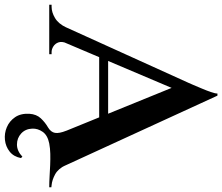

<svg xmlns="http://www.w3.org/2000/svg" viewBox="-106 -670 943 815"><g transform="rotate(90 365.5 -262.5)"><path d="M364 -714 683 -19 538 -11 317 -554ZM364 -714 369 -609 112 -3H43L310 -592Q312 -596 318.5 -611.5Q325 -627 333.5 -647Q342 -667 348.5 -685.5Q355 -704 355 -714ZM481 -250V-212H180V-250ZM141 -73Q133 -53 138 -39Q143 -25 155 -17.5Q167 -10 179 -10H188V0H-22V-10Q-22 -10 -17.5 -10Q-13 -10 -13 -10Q10 -10 34.5 -24.5Q59 -39 75 -73ZM567 0Q532 7 517.5 28Q503 49 504 72Q505 101 524.5 119Q544 137 571.5 137Q599 137 623 114L629 120Q623 151 601.5 168Q580 185 552 188Q524 191 498 180Q472 169 455.5 145Q439 121 441 84Q443 54 460.5 35.5Q478 17 499 5Q519 -7 522 -24.5Q525 -42 513 -72L659 -70Q674 -38 698 -25Q722 -12 744 -10Q744 -10 748.5 -9.5Q753 -9 753 -9V0Q730 0 706 -1.5Q682 -3 658 -4Q634 -5 611 -4.5Q588 -4 567 0Z"/></g></svg>

Font: Cinzel SemiBold
Style: Regular
Weight: 600
Designer: Natanael Gama
Version: Version 2.000